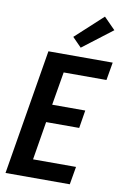

<svg xmlns="http://www.w3.org/2000/svg" viewBox="-105 -1049 718 1109"><g transform="rotate(10 254.0 -494.5)"><path d="M9 0 131 -735H508L490 -630H239L206 -435H400L383 -330H189L152 -105H404L386 0ZM311 -788 258 -842 418 -989 485 -921Z"/></g></svg>

Font: Iosevka Curly XBdObl
Style: Regular
Weight: 800
Italic angle: -9°
Monospace: yes
Designer: Belleve Invis
Foundry: Belleve Invis
Version: Version 11.1.0; ttfautohint (v1.8.3)